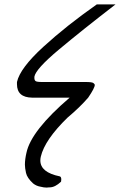

<svg xmlns="http://www.w3.org/2000/svg" viewBox="-20 -444 544 871"><path d="M257 380Q230 406 205 406Q204 406 202 406Q197 407 192 407Q179 407 164 403Q145 400 130 388Q103 363 98 340.5Q93 318 93 303Q93 279 100 249Q121 149 296 -1H126Q57 -2 57 -62Q57 -67 57 -72Q71 -135 176.5 -231.5Q282 -328 419 -424H504Q351 -306 246.5 -218.5Q142 -131 136 -96Q136 -93 136 -90Q136 -81 141 -76.5Q146 -72 171 -72H370Q398 -72 404 -67Q410 -62 410 -59Q410 -45 380 -1Q341 44 287 89Q183 190 165 267Q163 276 163 284Q163 338 251 356Q258 358 258 370Q258 375 257 380Z"/></svg>

Font: New Athena Unicode
Style: Italic
Weight: 400
Designer: J. Rusten 1997; rev. by R. Hancock 2001, 2002, rev. by D. Mastronarde 2002-2019
Foundry: Society for Classical Studies (formerly American Philological Association)
Version: Version 5.008